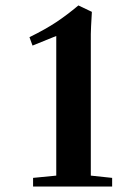

<svg xmlns="http://www.w3.org/2000/svg" viewBox="-20 -683 509 703"><path d="M101.1 0V-31.7L186 -40V-551.3L99.1 -516.1L87.9 -546.9Q146.5 -575.7 185.8 -601.8Q225.1 -627.9 267.1 -663.1L316.4 -639.6Q312.5 -574.7 312.5 -558.1V-40L390.6 -31.7V0Z"/></svg>

Font: Elstob 8pt
Style: Bold
Weight: 700
Designer: Peter S. Baker
Version: Version 1.015